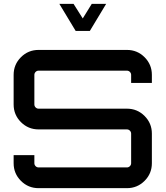

<svg xmlns="http://www.w3.org/2000/svg" viewBox="-20 -980 862 1000"><path d="M771 -590V-548H663V-590Q663 -599 656.5 -605.5Q650 -612 641 -612H181Q172 -612 165.5 -605.5Q159 -599 159 -590V-436Q159 -427 165.5 -420.5Q172 -414 181 -414H641Q695 -414 733 -376Q771 -338 771 -284V-130Q771 -76 733 -38Q695 0 641 0H181Q127 0 89 -38Q51 -76 51 -130V-172H159V-130Q159 -121 165.5 -114.5Q172 -108 181 -108H641Q650 -108 656.5 -114.5Q663 -121 663 -130V-284Q663 -293 656.5 -299.5Q650 -306 641 -306H181Q127 -306 89 -344Q51 -382 51 -436V-590Q51 -644 89 -682Q127 -720 181 -720H641Q695 -720 733 -682Q771 -644 771 -590ZM289 -960H363L411 -884L458 -960H533L448 -819H374Z"/></svg>

Font: Orbitron
Style: Regular
Weight: 500
Designer: Matt McInerney
Foundry: Matt McInerney
Version: 1.000